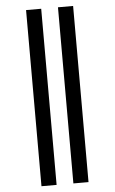

<svg xmlns="http://www.w3.org/2000/svg" viewBox="-63 -865 626 1049"><g transform="rotate(-5 250.0 -340.0)"><path d="M296 143V-823H379V143ZM121 143V-823H204V143Z"/></g></svg>

Font: Iosevka Term Curly Semibold
Style: Regular
Weight: 600
Designer: Belleve Invis
Foundry: Belleve Invis
Version: Version 32.3.0